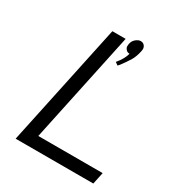

<svg xmlns="http://www.w3.org/2000/svg" viewBox="-176 -852 892 965"><g transform="rotate(30 270.0 -369.5)"><path d="M210 -710.9H287.1L150.9 -68.8H524.4L509.8 0H59.1ZM388.2 -709 386.7 -697.3Q378.9 -661.6 365.7 -639.6Q349.6 -613.3 328.6 -585.4L318.8 -574.2L302.2 -585.9Q334 -624 341.3 -655.8Q328.1 -655.8 320.3 -665Q312.5 -674.3 312.5 -682.6Q312.5 -710.4 328.4 -724.9Q344.2 -739.3 358.4 -739.3Q372.6 -739.3 380.4 -730.2Q388.2 -721.2 388.2 -709Z"/></g></svg>

Font: Tuffy
Style: Italic
Weight: 400
Italic angle: -12°
Designer: Thatcher Ulrich, Karoly Barta and Michael Everson
Version: Version 001.271